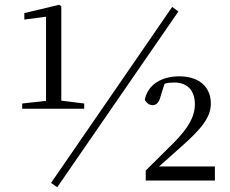

<svg xmlns="http://www.w3.org/2000/svg" viewBox="-20 -757 963 805"><path d="M220 28 728 -709 702 -728 194 10ZM591 0H881V-59H647L741 -143C826 -218 864 -266 864 -323C864 -388 820 -437 731 -437C659 -437 599 -403 587 -338C595 -325 606 -316 620 -316C635 -316 648 -327 655 -359L670 -406C684 -410 697 -411 711 -411C767 -411 797 -376 797 -320C797 -267 769 -220 709 -159L591 -42ZM173 -301H333V-323L237 -335V-731L228 -737L82 -702V-675L173 -687V-334L73 -323V-301Z"/></svg>

Font: Source Han Serif KR
Style: Regular
Weight: 400
Designer: Ryoko NISHIZUKA 西塚涼子 (kana & ideographs); Frank Grießhammer (Latin, Greek & Cyrillic); Wenlong ZHANG 张文龙 (bopomofo); San
Foundry: Adobe
Version: Version 2.001;hotconv 1.1.0;makeotfexe 2.6.0